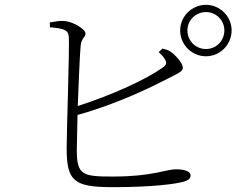

<svg xmlns="http://www.w3.org/2000/svg" viewBox="-20 -784 1040 795"><path d="M726 -658C726 -599 774 -551 833 -551C891 -551 939 -599 939 -658C939 -716 891 -764 833 -764C774 -764 726 -716 726 -658ZM756 -658C756 -700 790 -734 833 -734C875 -734 909 -700 909 -658C909 -615 875 -581 833 -581C790 -581 756 -615 756 -658ZM637 -568C647 -559 657 -549 663 -538C672 -523 670 -516 652 -503C586 -456 446 -391 302 -345C306 -445 310 -554 314 -595C317 -627 334 -629 334 -645C334 -664 282 -694 248 -697C229 -699 209 -695 186 -691L187 -671C243 -666 263 -661 265 -631C268 -579 256 -239 256 -172C256 -35 284 -9 447 -9C611 -9 706 -22 742 -32C758 -37 769 -44 769 -58C769 -75 743 -83 708 -83C668 -83 611 -53 448 -53C323 -53 298 -58 298 -162L301 -308C467 -354 610 -425 674 -458C711 -478 737 -486 737 -503C737 -523 706 -557 685 -571C677 -576 666 -580 653 -583Z"/></svg>

Font: Noto Serif CJK HK ExtraLight
Style: Regular
Weight: 200
Designer: Ryoko NISHIZUKA 西塚涼子 (kana & ideographs); Frank Grießhammer (Latin, Greek & Cyrillic); Wenlong ZHANG 张文龙 (bopomofo); San
Foundry: Adobe
Version: Version 2.001;hotconv 1.1.0;makeotfexe 2.6.0